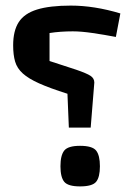

<svg xmlns="http://www.w3.org/2000/svg" viewBox="-20 -660 484 686"><path d="M304 -204 317 -365Q317 -380 303.5 -389Q290 -398 252 -411L157 -442V-542Q176 -545 197 -546.5Q218 -548 240 -548Q270 -548 311 -542Q352 -536 394 -528L410 -612Q317 -640 233 -640Q158 -640 112.5 -626Q67 -612 47 -581Q27 -550 27 -498Q27 -464 34 -440Q41 -416 61.5 -397.5Q82 -379 120 -362Q158 -345 221 -325L226 -204ZM337 -66Q337 -105 323.5 -122Q310 -139 266 -139Q223 -139 209.5 -122Q196 -105 196 -66Q196 -27 209.5 -10.5Q223 6 266 6Q310 6 323.5 -10.5Q337 -27 337 -66Z"/></svg>

Font: Changa ExtraLight Medium
Style: Regular
Weight: 500
Version: Version 3.002; ttfautohint (v1.8.2)